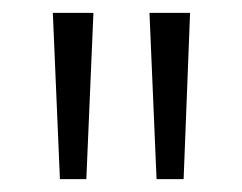

<svg xmlns="http://www.w3.org/2000/svg" viewBox="-20 -734 376 298"><path d="M125 -714H62L73 -456H114ZM275 -714H212L223 -456H265Z"/></svg>

Font: Noto Sans Myanmar UI ExtraCondensed Light
Style: Regular
Weight: 300
Width: 2
Designer: Monotype Design Team
Foundry: Monotype Imaging Inc.
Version: Version 2.103